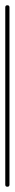

<svg xmlns="http://www.w3.org/2000/svg" viewBox="-20 -710 56 730"><path d="M0 -8H16V-682H0ZM8 -16Q4 -16 2 -14Q0 -12 0 -8Q0 -4 2 -2Q4 0 8 0Q12 0 14 -2Q16 -4 16 -8Q16 -12 14 -14Q12 -16 8 -16ZM8 -690Q4 -690 2 -688Q0 -686 0 -682Q0 -678 2 -676Q4 -674 8 -674Q12 -674 14 -676Q16 -678 16 -682Q16 -686 14 -688Q12 -690 8 -690Z"/></svg>

Font: Wavefont ExtraLight
Style: Regular
Weight: 250
Version: Version 3.004;gftools[0.9.33]